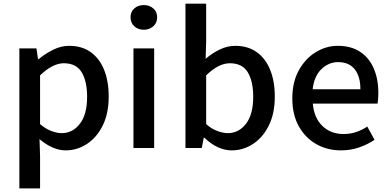

<svg xmlns="http://www.w3.org/2000/svg" viewBox="-20 -817 2151 1060"><path d="M86.9 223.1V-549.8H181.2L189.9 -490.2H192.9Q229 -520 272.7 -542Q316.4 -564 361.8 -564Q432.1 -564 480.7 -529.3Q529.3 -494.6 554.7 -431.6Q580.1 -368.7 580.1 -284.2Q580.1 -189.5 546.6 -123Q513.2 -56.6 459 -21.7Q404.8 13.2 342.8 13.2Q306.2 13.2 269.8 -2.9Q233.4 -19 198.2 -48.8L201.2 44.9V223.1ZM320.8 -82Q380.9 -82 420.9 -133.5Q460.9 -185.1 460.9 -282.2Q460.9 -368.2 430.9 -418Q400.9 -467.8 332 -467.8Q271 -467.8 201.2 -400.9V-131.8Q233.4 -104.5 264.4 -93.3Q295.4 -82 320.8 -82Z M716.8 0V-549.8H831.1V0ZM773.9 -652.8Q742.2 -652.8 721.4 -671.9Q700.7 -690.9 700.7 -721.2Q700.7 -752 721.4 -770.5Q742.2 -789.1 773.9 -789.1Q805.2 -789.1 826.4 -770.5Q847.7 -752 847.7 -721.2Q847.7 -690.9 826.4 -671.9Q805.2 -652.8 773.9 -652.8Z M1259.8 13.2Q1181.2 13.2 1107.9 -57.1H1105L1093.8 0H1003.9V-796.9H1118.2V-585.9L1115.2 -492.2Q1150.4 -522.9 1192.9 -543.5Q1235.4 -564 1278.8 -564Q1348.6 -564 1397.2 -529.3Q1445.8 -494.6 1471.4 -431.6Q1497.1 -368.7 1497.1 -284.2Q1497.1 -189.5 1463.6 -123Q1430.2 -56.6 1376 -21.7Q1321.8 13.2 1259.8 13.2ZM1237.8 -82Q1297.9 -82 1337.9 -133.5Q1377.9 -185.1 1377.9 -282.2Q1377.9 -368.2 1347.9 -418Q1317.9 -467.8 1249 -467.8Q1186.5 -467.8 1118.2 -400.9V-131.8Q1149.4 -104.5 1180.9 -93.3Q1212.4 -82 1237.8 -82Z M1861.8 13.2Q1787.6 13.2 1726.8 -21Q1666 -55.2 1629.9 -119.4Q1593.8 -183.6 1593.8 -273.9Q1593.8 -363.3 1629.6 -428.5Q1665.5 -493.7 1722.9 -528.8Q1780.3 -564 1844.7 -564Q1918 -564 1967.8 -531.2Q2017.6 -498.5 2043.2 -439.7Q2068.8 -380.9 2068.8 -303.2Q2068.8 -266.6 2064 -245.1H1707Q1713.9 -166 1759.8 -121.6Q1805.7 -77.1 1877 -77.1Q1913.6 -77.1 1945.8 -87.9Q1978 -98.6 2007.8 -118.2L2047.9 -44.9Q2009.8 -19.5 1962.9 -3.2Q1916 13.2 1861.8 13.2ZM1706.1 -324.2H1969.7Q1969.7 -395 1938.2 -434.6Q1906.7 -474.1 1846.7 -474.1Q1794.9 -474.1 1754.6 -435.5Q1714.4 -397 1706.1 -324.2Z"/></svg>

Font: `nÑOS CN Medium
Style: Regular
Weight: 500
Designer: Ryoko NISHIZUKA ?XZm?[P (kana & ideographs); Paul D. Hunt (Latin, Greek & Cyrillic); Wenlong ZHANG _ e??? (bopomofo); Sa
Foundry: Adobe Systems Incorporated
Version: Version 1.004 June 21, 2023